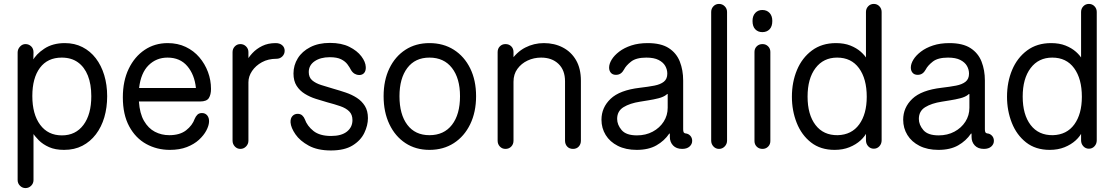

<svg xmlns="http://www.w3.org/2000/svg" viewBox="-20 -750 5688 980"><path d="M307 15Q262 15 230.5 1Q199 -13 178 -34Q157 -55 145 -75L151 -79V169Q151 186 139 198Q127 210 110 210Q94 210 82 198Q70 186 70 169V-482Q70 -499 82 -512Q94 -525 110 -525Q127 -525 139 -513.5Q151 -502 151 -483L150 -438L146 -439Q163 -473 206 -501.5Q249 -530 311 -530Q361 -530 401 -509.5Q441 -489 469 -452.5Q497 -416 512 -366.5Q527 -317 527 -259Q527 -201 512.5 -151.5Q498 -102 469.5 -64.5Q441 -27 400.5 -6Q360 15 307 15ZM296 -59Q366 -59 406 -112.5Q446 -166 446 -259Q446 -320 428.5 -364Q411 -408 377.5 -432Q344 -456 295 -456Q223 -456 184 -404Q145 -352 145 -260Q145 -167 185 -113Q225 -59 296 -59Z M847 15Q781 15 726.5 -15Q672 -45 639.5 -105Q607 -165 607 -253Q607 -337 637 -399Q667 -461 718.5 -495.5Q770 -530 836 -530Q887 -530 928 -510.5Q969 -491 997.5 -457.5Q1026 -424 1041.5 -382.5Q1057 -341 1057 -296Q1057 -267 1046 -249.5Q1035 -232 1001 -232H689Q693 -171 715 -133Q737 -95 770.5 -77.5Q804 -60 844 -60Q898 -60 930 -85Q962 -110 974 -144Q979 -156 987.5 -164.5Q996 -173 1011 -173Q1028 -173 1038 -160.5Q1048 -148 1047 -128Q1046 -108 1033 -83.5Q1020 -59 995.5 -36.5Q971 -14 934 0.5Q897 15 847 15ZM690 -301H980Q973 -369 936 -412.5Q899 -456 835 -456Q778 -456 738.5 -417Q699 -378 690 -301Z M1207 10Q1190 10 1178.5 -2.5Q1167 -15 1167 -32V-484Q1167 -501 1178.5 -513Q1190 -525 1207 -525Q1224 -525 1236 -513Q1248 -501 1248 -484V-416L1238 -436Q1248 -457 1268.5 -479Q1289 -501 1318.5 -515.5Q1348 -530 1387 -530Q1408 -530 1420.5 -519Q1433 -508 1433 -491Q1433 -474 1421 -462Q1409 -450 1391 -450Q1349 -450 1317 -432.5Q1285 -415 1266.5 -387.5Q1248 -360 1248 -330V-32Q1248 -15 1236 -2.5Q1224 10 1207 10Z M1669 18Q1601 18 1556 -6.5Q1511 -31 1488 -64.5Q1465 -98 1463 -125Q1462 -146 1472.5 -157.5Q1483 -169 1499 -169Q1514 -169 1523 -160.5Q1532 -152 1536 -141Q1548 -107 1580 -81.5Q1612 -56 1670 -56Q1723 -56 1751 -78.5Q1779 -101 1779 -137Q1779 -165 1762.5 -181.5Q1746 -198 1717 -208Q1688 -218 1650 -228Q1622 -236 1592 -245.5Q1562 -255 1536 -271Q1510 -287 1494 -312Q1478 -337 1478 -375Q1478 -417 1500 -452.5Q1522 -488 1564 -509.5Q1606 -531 1664 -531Q1723 -531 1763 -511Q1803 -491 1824.5 -462.5Q1846 -434 1847 -408Q1848 -389 1839 -378Q1830 -367 1813 -367Q1802 -367 1791 -373Q1780 -379 1772 -392Q1765 -406 1753.5 -421.5Q1742 -437 1721 -447.5Q1700 -458 1663 -458Q1616 -458 1586 -437.5Q1556 -417 1556 -382Q1556 -355 1573.5 -340Q1591 -325 1619.5 -316Q1648 -307 1682 -297Q1714 -288 1745 -277.5Q1776 -267 1801.5 -250.5Q1827 -234 1842.5 -209Q1858 -184 1858 -147Q1858 -110 1839.5 -71.5Q1821 -33 1779.5 -7.5Q1738 18 1669 18Z M2172 15Q2102 15 2049.5 -19.5Q1997 -54 1967.5 -116Q1938 -178 1938 -259Q1938 -340 1967.5 -401Q1997 -462 2049.5 -496Q2102 -530 2172 -530Q2243 -530 2296.5 -496Q2350 -462 2380 -401Q2410 -340 2410 -259Q2410 -178 2380 -116Q2350 -54 2296.5 -19.5Q2243 15 2172 15ZM2172 -60Q2246 -60 2287 -113Q2328 -166 2328 -259Q2328 -350 2287 -403Q2246 -456 2172 -456Q2099 -456 2059 -403Q2019 -350 2019 -259Q2019 -166 2059 -113Q2099 -60 2172 -60Z M2560 10Q2543 10 2531.5 -2Q2520 -14 2520 -32V-484Q2520 -502 2531.5 -513.5Q2543 -525 2560 -525Q2578 -525 2589.5 -513.5Q2601 -502 2601 -484V-417L2584 -435Q2616 -484 2660.5 -507Q2705 -530 2756 -530Q2810 -530 2853 -507.5Q2896 -485 2920.5 -442.5Q2945 -400 2945 -338V-32Q2945 -14 2934 -2Q2923 10 2905 10Q2886 10 2875 -2Q2864 -14 2864 -32V-335Q2864 -392 2830.5 -424Q2797 -456 2742 -456Q2705 -456 2673 -441Q2641 -426 2621 -398.5Q2601 -371 2601 -333V-32Q2601 -14 2589.5 -2Q2578 10 2560 10Z M3230 15Q3174 15 3133.5 -5.5Q3093 -26 3071.5 -61Q3050 -96 3050 -139Q3050 -201 3096.5 -245.5Q3143 -290 3246 -302Q3289 -307 3320 -313Q3351 -319 3368.5 -333Q3386 -347 3386 -374Q3386 -395 3375.5 -413.5Q3365 -432 3341.5 -444Q3318 -456 3279 -456Q3227 -456 3201 -435.5Q3175 -415 3165 -395Q3158 -382 3148 -375Q3138 -368 3124 -368Q3107 -368 3098 -378.5Q3089 -389 3089 -405Q3089 -424 3102 -445.5Q3115 -467 3140.5 -486.5Q3166 -506 3202.5 -518Q3239 -530 3286 -530Q3354 -530 3393.5 -504.5Q3433 -479 3450 -435.5Q3467 -392 3467 -339V-90Q3467 -80 3469.5 -75Q3472 -70 3479 -69Q3493 -68 3503 -57.5Q3513 -47 3513 -31Q3513 -14 3499.5 -2Q3486 10 3462 10Q3432 10 3415.5 -7.5Q3399 -25 3399 -51V-68H3396Q3371 -31 3330.5 -8Q3290 15 3230 15ZM3231 -59Q3276 -59 3311.5 -78Q3347 -97 3367.5 -129Q3388 -161 3388 -200V-268Q3388 -270 3386.5 -270.5Q3385 -271 3382 -267Q3367 -255 3341.5 -248.5Q3316 -242 3290 -238Q3264 -234 3247 -231Q3195 -223 3162.5 -203Q3130 -183 3130 -143Q3130 -113 3153 -86Q3176 -59 3231 -59Z M3650 10Q3633 10 3621.5 -2.5Q3610 -15 3610 -32V-689Q3610 -706 3621.5 -718Q3633 -730 3650 -730Q3667 -730 3679 -718Q3691 -706 3691 -689V-32Q3691 -15 3679 -2.5Q3667 10 3650 10Z M3872 10Q3854 10 3842.5 -1.5Q3831 -13 3831 -30V-485Q3831 -502 3842.5 -513.5Q3854 -525 3872 -525Q3889 -525 3900.5 -513.5Q3912 -502 3912 -485V-30Q3912 -13 3900.5 -1.5Q3889 10 3872 10ZM3871 -586Q3849 -586 3835 -600.5Q3821 -615 3821 -643Q3821 -669 3835 -684Q3849 -699 3871 -699Q3894 -699 3908 -684Q3922 -669 3922 -643Q3922 -615 3908 -600.5Q3894 -586 3871 -586Z M4240 15Q4168 15 4119.5 -23Q4071 -61 4046.5 -123Q4022 -185 4022 -256Q4022 -331 4048 -393Q4074 -455 4124.5 -492.5Q4175 -530 4247 -530Q4289 -530 4320.5 -517.5Q4352 -505 4374 -485.5Q4396 -466 4408 -444L4400 -442V-689Q4400 -706 4411.5 -718Q4423 -730 4440 -730Q4457 -730 4468.5 -718Q4480 -706 4480 -689V-34Q4480 -16 4468.5 -3.5Q4457 9 4440 9Q4423 9 4411.5 -3.5Q4400 -16 4400 -34V-81L4407 -80Q4396 -55 4372.5 -33.5Q4349 -12 4315.5 1.5Q4282 15 4240 15ZM4256 -60Q4327 -62 4365.5 -115Q4404 -168 4404 -256Q4404 -348 4364.5 -402Q4325 -456 4253 -456Q4183 -456 4142.5 -402.5Q4102 -349 4102 -257Q4102 -165 4142.5 -112Q4183 -59 4256 -60Z M4770 15Q4714 15 4673.5 -5.5Q4633 -26 4611.5 -61Q4590 -96 4590 -139Q4590 -201 4636.5 -245.5Q4683 -290 4786 -302Q4829 -307 4860 -313Q4891 -319 4908.5 -333Q4926 -347 4926 -374Q4926 -395 4915.5 -413.5Q4905 -432 4881.5 -444Q4858 -456 4819 -456Q4767 -456 4741 -435.5Q4715 -415 4705 -395Q4698 -382 4688 -375Q4678 -368 4664 -368Q4647 -368 4638 -378.5Q4629 -389 4629 -405Q4629 -424 4642 -445.5Q4655 -467 4680.5 -486.5Q4706 -506 4742.5 -518Q4779 -530 4826 -530Q4894 -530 4933.5 -504.5Q4973 -479 4990 -435.5Q5007 -392 5007 -339V-90Q5007 -80 5009.5 -75Q5012 -70 5019 -69Q5033 -68 5043 -57.5Q5053 -47 5053 -31Q5053 -14 5039.5 -2Q5026 10 5002 10Q4972 10 4955.5 -7.5Q4939 -25 4939 -51V-68H4936Q4911 -31 4870.5 -8Q4830 15 4770 15ZM4771 -59Q4816 -59 4851.5 -78Q4887 -97 4907.5 -129Q4928 -161 4928 -200V-268Q4928 -270 4926.5 -270.5Q4925 -271 4922 -267Q4907 -255 4881.5 -248.5Q4856 -242 4830 -238Q4804 -234 4787 -231Q4735 -223 4702.5 -203Q4670 -183 4670 -143Q4670 -113 4693 -86Q4716 -59 4771 -59Z M5338 15Q5266 15 5217.5 -23Q5169 -61 5144.5 -123Q5120 -185 5120 -256Q5120 -331 5146 -393Q5172 -455 5222.5 -492.5Q5273 -530 5345 -530Q5387 -530 5418.5 -517.5Q5450 -505 5472 -485.5Q5494 -466 5506 -444L5498 -442V-689Q5498 -706 5509.5 -718Q5521 -730 5538 -730Q5555 -730 5566.5 -718Q5578 -706 5578 -689V-34Q5578 -16 5566.5 -3.5Q5555 9 5538 9Q5521 9 5509.5 -3.5Q5498 -16 5498 -34V-81L5505 -80Q5494 -55 5470.5 -33.5Q5447 -12 5413.5 1.5Q5380 15 5338 15ZM5354 -60Q5425 -62 5463.5 -115Q5502 -168 5502 -256Q5502 -348 5462.5 -402Q5423 -456 5351 -456Q5281 -456 5240.5 -402.5Q5200 -349 5200 -257Q5200 -165 5240.5 -112Q5281 -59 5354 -60Z"/></svg>

Font: National Park
Style: Regular
Weight: 400
Designer: Andrea Herstowski, Ben Hoepner
Version: Version 1.009